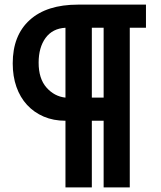

<svg xmlns="http://www.w3.org/2000/svg" viewBox="-20 -730 697 830"><path d="M35 -456Q35 -577 108.5 -643.5Q182 -710 317 -710H611V-610H541V80H428V-208H377V80H263V-208Q211 -208 169 -226Q127 -244 97 -276.5Q67 -309 51 -354.5Q35 -400 35 -456ZM147 -459Q147 -390 181 -351.5Q215 -313 263 -308V-610Q207 -607 177 -566Q147 -525 147 -459ZM428 -610H377V-308H428Z"/></svg>

Font: IngvarSans
Style: Bold
Weight: 700
Version: Version 3.000